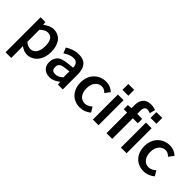

<svg xmlns="http://www.w3.org/2000/svg" viewBox="66 -1805 3018 3018"><g transform="rotate(45 1574.5 -296.5)"><path d="M198 -500 190 -556H84V223H210V42L207 -41C251 -7 299 13 346 13C474 13 589 -98 589 -287C589 -457 510 -570 365 -570C304 -570 245 -538 198 -500ZM210 -135V-404C257 -448 295 -468 335 -468C423 -468 458 -402 458 -285C458 -156 400 -88 324 -88C291 -88 252 -100 210 -135Z M845 13C913 13 969 -16 1018 -56L1027 0H1133V-334C1133 -484 1068 -570 927 -570C836 -570 757 -536 701 -500L738 -408C787 -442 846 -470 907 -470C982 -470 1005 -419 1006 -356C895 -348 812 -338 757 -308C697 -271 677 -210 677 -149C677 -51 746 13 845 13ZM800 -157C800 -180 796 -206 823 -231C857 -262 904 -262 1006 -274V-142C961 -102 925 -84 880 -84C833 -84 800 -102 800 -157Z M1521 13C1588 13 1654 -12 1705 -58L1654 -141C1619 -110 1579 -87 1532 -87C1444 -87 1383 -161 1383 -277C1383 -394 1448 -469 1535 -469C1574 -469 1601 -453 1635 -422L1697 -504C1658 -539 1606 -570 1530 -570C1381 -570 1252 -462 1252 -277C1252 -95 1368 13 1521 13Z M1801 -659H1931V-789H1801ZM1802 -556V0H1928V-556Z M2364 -703 2388 -795C2364 -807 2325 -816 2285 -816C2157 -816 2105 -736 2105 -622V-556L2030 -550V-458H2105V0H2232V-458H2343V-556H2232V-623C2232 -689 2254 -719 2299 -719C2315 -719 2336 -714 2364 -703Z M2425 -659H2555V-789H2425ZM2426 -556V0H2552V-556Z M2938 13C3005 13 3071 -12 3122 -58L3071 -141C3036 -110 2996 -87 2949 -87C2861 -87 2800 -161 2800 -277C2800 -394 2865 -469 2952 -469C2991 -469 3018 -453 3052 -422L3114 -504C3075 -539 3023 -570 2947 -570C2798 -570 2669 -462 2669 -277C2669 -95 2785 13 2938 13Z"/></g></svg>

Font: Bithumb Trading Sans Semibold
Style: Regular
Weight: 600
Designer: Ham Hyungwon
Foundry: Bithumb
Version: Version 0.500;FEAKit 1.0